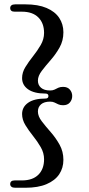

<svg xmlns="http://www.w3.org/2000/svg" viewBox="-20 -758 421 904"><path d="M208 -306Q208 -317.5 194 -317.5Q140.5 -317.5 112.2 -337.5Q84 -357.5 84 -390.5Q84 -417 99.5 -442.2Q115 -467.5 135.5 -493.2Q156 -519 171.8 -546.2Q187.5 -573.5 187.5 -603Q187.5 -649 160.5 -676Q133.5 -703 83 -703H49Q28 -703 28 -720.5Q28 -728 33.8 -732.8Q39.5 -737.5 51.5 -737.5H99.5Q159.5 -737.5 199.2 -720.5Q239 -703.5 258.8 -673.8Q278.5 -644 278.5 -606Q278.5 -566.5 260.5 -534.5Q242.5 -502.5 218.8 -475.5Q195 -448.5 176.8 -424.5Q158.5 -400.5 158.5 -378.5Q158.5 -357.5 173.2 -344.8Q188 -332 216 -332Q228.5 -332 237 -336.2Q245.5 -340.5 254.5 -344.8Q263.5 -349 277 -349Q298 -349 309 -336Q320 -323 320 -306Q320 -288.5 309 -275.5Q298 -262.5 277 -262.5Q263.5 -262.5 254.5 -266.8Q245.5 -271 237 -275.2Q228.5 -279.5 216 -279.5Q188 -279.5 173.2 -266.8Q158.5 -254 158.5 -233Q158.5 -210.5 176.8 -186.8Q195 -163 218.8 -136Q242.5 -109 260.5 -76.8Q278.5 -44.5 278.5 -5.5Q278.5 33 258.8 62.5Q239 92 199.2 109Q159.5 126 99.5 126H51.5Q39.5 126 33.8 121.2Q28 116.5 28 109Q28 91.5 49 91.5H83Q133.5 91.5 160.5 64.8Q187.5 38 187.5 -8Q187.5 -38 171.8 -65.2Q156 -92.5 135.5 -118Q115 -143.5 99.5 -169Q84 -194.5 84 -221Q84 -254 112.2 -274Q140.5 -294 194 -294Q208 -294 208 -306Z"/></svg>

Font: Fraunces 36pt
Style: Regular
Weight: 400
Version: Version 1.000;[b76b70a41]